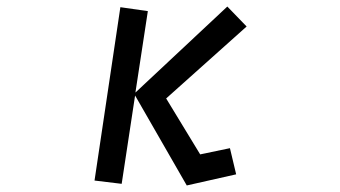

<svg xmlns="http://www.w3.org/2000/svg" viewBox="-20 -541 1040 587"><path d="M393 -249 352 21 269 11 348 -519 432 -507 394 -258 675 -521 734 -460 488 -240 592 -69 683 -88 702 -8 551 26Z"/></svg>

Font: Stick
Style: Regular
Weight: 400
Designer: Fontworks Inc.
Foundry: Fontworks Inc.
Version: Version 1.100